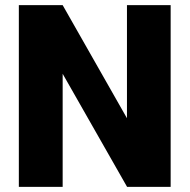

<svg xmlns="http://www.w3.org/2000/svg" viewBox="-20 -731 742 751"><path d="M647.5 0H477.1L225.1 -442.4V0H53.7V-710.9H225.1L476.6 -268.6V-710.9H647.5Z"/></svg>

Font: TypoPRO Roboto
Style: Regular
Weight: 900
Designer: Google
Version: Version 2.136; 2016